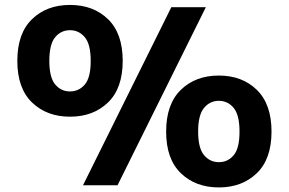

<svg xmlns="http://www.w3.org/2000/svg" viewBox="-20 -770 1200 798"><path d="M271 -285Q174.5 -285 113.2 -344Q52 -403 52 -517Q52 -631 113 -690.2Q174 -749.5 271 -749.5Q368 -749.5 429 -690.2Q490 -631 490 -517Q490 -403 428.8 -344Q367.5 -285 271 -285ZM325 0 692 -740H835.5L468.5 0ZM271 -390Q308 -390 332.5 -418.8Q357 -447.5 357 -516.5Q357 -586 332.5 -615.2Q308 -644.5 271 -644.5Q233.5 -644.5 209.2 -615.2Q185 -586 185 -517Q185 -448.5 209.2 -419.2Q233.5 -390 271 -390ZM889.5 9Q793 9 731.8 -50Q670.5 -109 670.5 -223Q670.5 -337 731.5 -396.5Q792.5 -456 889.5 -456Q986.5 -456 1047.5 -396.5Q1108.5 -337 1108.5 -223Q1108.5 -109 1047.2 -50Q986 9 889.5 9ZM889.5 -96Q927 -96 951.2 -124.8Q975.5 -153.5 975.5 -223Q975.5 -292 951.2 -321.5Q927 -351 889.5 -351Q852.5 -351 828 -321.5Q803.5 -292 803.5 -223.5Q803.5 -154.5 828 -125.2Q852.5 -96 889.5 -96Z"/></svg>

Font: Encode Sans Expanded Expanded
Style: Bold
Weight: 700
Width: 7
Designer: Multiple Designers
Foundry: Impallari Type
Version: Version 3.000; ttfautohint (v1.8.3) -l 8 -r 50 -G 200 -x 14 